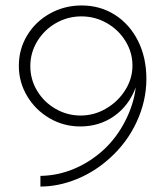

<svg xmlns="http://www.w3.org/2000/svg" viewBox="-20 -668 612 703"><path d="M516 -379Q516 -299 480.5 -222Q445 -145 381 -88Q327 -39 260.5 -12Q194 15 128 15V-24Q192 -25 251.5 -50Q311 -75 361 -121Q408 -165 439 -226Q470 -287 477 -348Q452 -281 398 -243Q344 -205 274 -205Q213 -205 161.5 -235Q110 -265 79.5 -316Q49 -367 49 -427Q49 -488 79.5 -538.5Q110 -589 163 -618.5Q216 -648 279 -648Q347 -648 401 -613.5Q455 -579 485.5 -518Q516 -457 516 -379ZM91 -426Q91 -377 116 -335.5Q141 -294 183.5 -269.5Q226 -245 275 -245Q325 -245 368.5 -270.5Q412 -296 438.5 -338Q465 -380 465 -428Q465 -476 439.5 -517.5Q414 -559 371 -583.5Q328 -608 278 -608Q228 -608 185 -583.5Q142 -559 116.5 -517Q91 -475 91 -426Z"/></svg>

Font: Bellota Light
Style: Regular
Weight: 300
Designer: Kemie Guaida
Foundry: Kemie Guaida
Version: Version 4.001